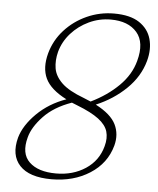

<svg xmlns="http://www.w3.org/2000/svg" viewBox="-52 -755 666 810"><g transform="rotate(5 281.0 -350.0)"><path d="M196 10Q101.5 10 61 -33.8Q20.5 -77.5 40.5 -153Q55.5 -205.5 106.2 -255.8Q157 -306 229.5 -331.5Q161.5 -366 140.2 -410.8Q119 -455.5 136 -518.5Q151.5 -574.5 190.5 -617.5Q229.5 -660.5 283.8 -685Q338 -709.5 399 -709.5Q467 -709.5 505.8 -683.8Q544.5 -658 556.2 -615.8Q568 -573.5 554.5 -523Q536 -455.5 482.2 -403.2Q428.5 -351 355 -320Q420.5 -286 440.8 -244.5Q461 -203 448 -154.5Q427 -78 358 -34Q289 10 196 10ZM302 -343.5Q317.5 -337.5 332 -331Q401 -364.5 449.2 -412.2Q497.5 -460 513 -519Q534.5 -598 498 -640.5Q461.5 -683 387 -683Q338.5 -683 295 -662.5Q251.5 -642 220.2 -607Q189 -572 177 -528Q167.5 -491 172.8 -458Q178 -425 207.8 -396.2Q237.5 -367.5 302 -343.5ZM81 -157.5Q62 -88 99.5 -52Q137 -16 213 -16Q284.5 -16 337.8 -51.2Q391 -86.5 407.5 -148.5Q417 -183 409 -210.8Q401 -238.5 369.5 -262.5Q338 -286.5 277.5 -310Q265 -314.5 254 -319.5Q179 -293 135.8 -247.2Q92.5 -201.5 81 -157.5Z"/></g></svg>

Font: Fraunces 9pt S050 Thin
Style: Italic
Weight: 100
Italic angle: -16°
Version: Version 1.000; ttfautohint (v1.8.3)